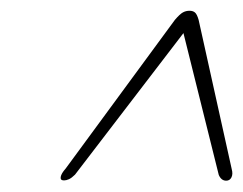

<svg xmlns="http://www.w3.org/2000/svg" viewBox="-20 -730 441 348"><path d="M400 -423.5Q402.5 -414.5 399.5 -408.5Q396.5 -402.5 390 -402.5Q381 -402.5 376.5 -413L312.5 -670L116 -413.5Q110 -407.5 105 -405.2Q100 -403 96 -403Q89 -403 90 -409.2Q91 -415.5 99 -424.5L297 -694Q306 -704.5 311.5 -707.5Q317 -710.5 323.5 -710.5Q329.5 -710.5 333.2 -707.5Q337 -704.5 340 -694Z"/></svg>

Font: Fraunces 72pt S000 Light
Style: Italic
Weight: 300
Italic angle: -16°
Version: Version 1.000; ttfautohint (v1.8.3)